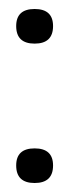

<svg xmlns="http://www.w3.org/2000/svg" viewBox="-20 -460 154 427"><path d="M57 -53Q16 -53 16 -92Q16 -130 57 -130Q98 -130 98 -92Q98 -53 57 -53ZM57 -363Q16 -363 16 -402Q16 -440 57 -440Q98 -440 98 -402Q98 -363 57 -363Z"/></svg>

Font: Bricolage Grotesque 48pt ExtraLight
Style: Regular
Weight: 200
Designer: Mathieu Triay
Foundry: Atelier Triay
Version: Version 1.000; ttfautohint (v1.8.4.7-5d5b);gftools[0.9.32]